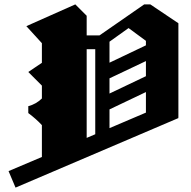

<svg xmlns="http://www.w3.org/2000/svg" viewBox="-20 -855 872 875"><path d="M50.8 0 19 -75.2 170.9 -139.6V-284.7Q146 -312 108.9 -339.8V-371.1Q144.5 -380.4 170.9 -406.2V-464.8L108.9 -526.9L170.9 -568.8V-658.2L100.1 -735.8L323.2 -835L375 -783.2V-693.8H414.1H421.9H433.6L637.2 -835H665L793 -749V-318.8H792L793 -316.9ZM645 -576.7 479 -498V-428.7L645 -507.8ZM645 -648.4V-668.9L565.9 -727.1L479 -665V-569.3ZM645 -435.5 479 -356.4V-271L645 -341.8ZM414.1 -630.9H375V-226.6L414.1 -243.2ZM100.1 -735.8Z"/></svg>

Font: KJV1611
Style: Regular
Weight: 400
Version: Version 3.6.1